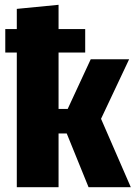

<svg xmlns="http://www.w3.org/2000/svg" viewBox="-20 -780 565 800"><path d="M401 -285 525 0H349L258 -224H224V0H50V-561H2V-659H50V-743L224 -760V-659H335V-561H224V-326H262L358 -533H518Z"/></svg>

Font: Fira Sans Condensed ExtraBold
Style: Regular
Weight: 800
Width: 3
Designer: Carrois Corporate & Edenspiekermann AG
Foundry: Carrois Corporate GbR & Edenspiekermann AG
Version: Version 4.203